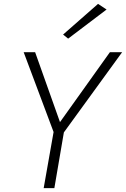

<svg xmlns="http://www.w3.org/2000/svg" viewBox="-20 -969 649 989"><path d="M529 -920 485 -949 305 -791 331 -770ZM546 -700 289 -340 161 -700H102L256 -289L205 0H260L309 -287L609 -700Z"/></svg>

Font: Jost Light
Style: Italic
Weight: 300
Italic angle: -5°
Version: Version 3.710